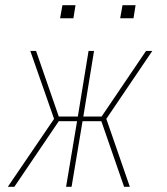

<svg xmlns="http://www.w3.org/2000/svg" viewBox="-20 -715 640 735"><path d="M10 0 187 -260 96 -520H118L205 -269H278L319 -520H340L299 -269H369L539 -520H563L387 -260L477 0H455L368 -251H296L254 0H233L275 -251H205L35 0ZM440 -645 449 -695H499L491 -645ZM210 -645 219 -695H269L261 -645Z"/></svg>

Font: Iosevka SS04 Th Ex Obl
Style: Regular
Weight: 100
Width: 7
Italic angle: -9°
Monospace: yes
Designer: Belleve Invis
Foundry: Belleve Invis
Version: Version 19.0.0; ttfautohint (v1.8.4)